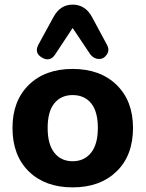

<svg xmlns="http://www.w3.org/2000/svg" viewBox="-20 -799 629 830"><path d="M378 -725 442 -606Q455 -583 442 -563.5Q429 -544 408 -544Q387 -544 371 -563L294 -678L218 -563Q196 -530 161.5 -550Q127 -570 146 -606L211 -725Q240 -779 294 -779Q349 -779 378 -725ZM34 -246Q34 -363 104.5 -432Q175 -501 294 -501Q413 -501 484 -432Q555 -363 555 -246Q555 -127 484 -58Q413 11 294 11Q175 11 104.5 -58Q34 -127 34 -246ZM294 -388Q244 -388 215 -352.5Q186 -317 186 -246Q186 -175 215 -138.5Q244 -102 294 -102Q344 -102 373.5 -138.5Q403 -175 403 -246Q403 -317 374 -352.5Q345 -388 294 -388Z"/></svg>

Font: Nunito ExtraBold
Style: Regular
Weight: 800
Designer: Vernon Adams
Foundry: Vernon Adams
Version: Version 3.602